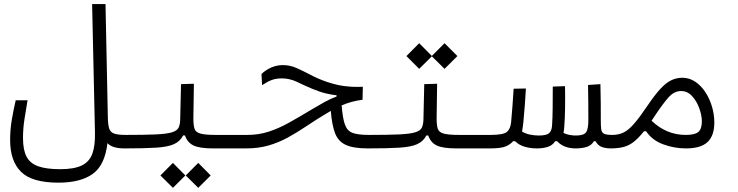

<svg xmlns="http://www.w3.org/2000/svg" viewBox="-20 -713 3556 925"><path d="M580.1 2Q549.3 2 529.3 -4.4Q509.3 -10.7 497.6 -23.4Q485.4 83 426.5 125Q367.7 167 261.7 167Q133.8 167 81.3 114.7Q28.8 62.5 28.8 -38.1Q28.8 -89.4 36.9 -136.5Q44.9 -183.6 55.7 -230H112.8Q105 -184.1 97.9 -139.2Q90.8 -94.2 90.8 -47.4Q90.8 9.8 108.2 42.2Q125.5 74.7 165 88.4Q204.6 102.1 270 102.1Q337.4 102.1 374.3 84Q411.1 65.9 425 27.1Q439 -11.7 437.5 -74.2L423.8 -693.4H488.3L499.5 -149.9V-150.4Q500 -113.8 505.6 -95Q511.2 -76.2 529.5 -69.6Q547.9 -63 585.9 -63Q604.5 -63 613.5 -57.4Q622.6 -51.8 622.6 -33.2Q622.6 -11.2 610.1 -4.6Q597.7 2 580.1 2Z M580.1 2 585.9 -63Q677.7 -63 730.5 -65.4Q783.2 -67.9 808.1 -75.4Q833 -83 840.3 -97.9Q847.7 -112.8 848.1 -137.7L852.1 -307.6L914.1 -309.6L911.6 -142.6Q911.6 -110.4 917 -93.3Q922.4 -76.2 945.1 -69.6Q967.8 -63 1018.6 -63H1171.9Q1190.4 -63 1197.8 -56.4Q1205.1 -49.8 1205.1 -33.2Q1205.1 -12.2 1194.3 -5.1Q1183.6 2 1166 2H1007.3Q941.4 2 912.1 -12.2Q882.8 -26.4 871.1 -60.5H862.3Q847.7 -31.7 817.6 -18.3Q787.6 -4.9 731.2 -1.5Q674.8 2 580.1 2ZM813 191.9 752.9 132.3 813 71.8 873 132.3ZM935.1 191.9 875 132.3 935.1 71.8 995.1 132.3Z M1752 2Q1682.6 2 1646 -14.9Q1609.4 -31.7 1594.2 -71.3Q1579.1 -110.8 1573.7 -178.7Q1565.4 -173.8 1556.2 -168.5Q1501.5 -135.7 1456.1 -105Q1410.2 -74.2 1366.5 -50.3Q1322.8 -26.4 1274.2 -12.2Q1225.6 2 1164.6 2Q1152.8 2 1145.3 -5.6Q1137.7 -13.2 1137.7 -31.2Q1137.7 -63 1171.9 -63Q1226.6 -63 1275.1 -78.9Q1323.7 -94.7 1373.5 -122.6Q1423.3 -150.4 1481.4 -185.5Q1515.1 -205.6 1543.2 -221.2Q1571.3 -236.8 1601.6 -248V-253.9Q1578.6 -256.3 1550.3 -262.9Q1522 -269.5 1483.4 -285.6Q1444.8 -301.8 1410.2 -318.8Q1375 -335.4 1337.4 -335.4Q1310.5 -335.4 1289.3 -327.6Q1268.1 -319.8 1242.7 -302.7L1239.7 -356.4Q1259.8 -376 1286.6 -387.7Q1313.5 -399.4 1342.8 -399.4Q1377 -399.4 1408.7 -385.3Q1440.4 -371.1 1476.1 -352.5Q1511.2 -333.5 1555.2 -318.4Q1585 -308.6 1609.9 -303.2Q1634.8 -297.9 1662.6 -295.9Q1681.2 -294.4 1704.1 -294.4Q1715.3 -294.4 1728 -294.9L1726.6 -232.4Q1672.4 -225.6 1626 -205.1Q1630.9 -142.1 1642.1 -111.8Q1653.3 -81.5 1679.9 -72.3Q1706.5 -63 1757.8 -63Q1776.4 -63 1783.7 -57.6Q1791 -52.2 1791 -36.1Q1791 -13.7 1780.3 -5.9Q1769.5 2 1752 2Z M1752 2 1757.8 -63Q1849.6 -63 1902.3 -65.4Q1955.1 -67.9 1980 -75.4Q2004.9 -83 2012.2 -97.9Q2019.5 -112.8 2020 -137.7L2023.9 -307.6L2085.9 -309.6L2083.5 -142.6Q2083.5 -110.4 2088.9 -93.3Q2094.2 -76.2 2116.9 -69.6Q2139.6 -63 2190.4 -63H2343.8Q2362.3 -63 2369.6 -56.4Q2377 -49.8 2377 -33.2Q2377 -12.2 2366.2 -5.1Q2355.5 2 2337.9 2H2179.2Q2113.3 2 2084 -12.2Q2054.7 -26.4 2043 -60.5H2034.2Q2019.5 -31.7 1989.5 -18.3Q1959.5 -4.9 1903.1 -1.5Q1846.7 2 1752 2ZM2121.6 -381.3 2060.5 -441.9 1999.5 -381.3 1938 -442.9 1999.5 -504.9 2060.5 -443.4 2121.6 -504.9 2183.6 -442.9Z M2566.9 2Q2535.6 2 2508.3 -5.9Q2481 -13.7 2461.4 -32.7H2451.7Q2439.5 -17.6 2416.7 -7.8Q2394 2 2338.9 2L2343.8 -63Q2402.8 -63 2420.9 -76.7Q2439 -90.3 2442.4 -124Q2446.3 -166.5 2449 -203.6Q2451.7 -240.7 2454.6 -285.6L2513.7 -286.6Q2511.2 -243.7 2508.3 -204.8Q2505.4 -166 2501.5 -125Q2498.5 -98.1 2495.1 -79.1Q2512.2 -68.8 2533.7 -64.5Q2555.2 -60.1 2575.2 -60.1Q2611.3 -60.1 2624.5 -70.6Q2637.7 -81.1 2639.6 -107.9Q2642.1 -141.6 2642.6 -193.4Q2643.1 -245.1 2643.1 -295.9L2702.1 -297.9Q2703.1 -249 2702.4 -196.8Q2701.7 -144.5 2698.7 -105Q2697.8 -88.9 2694.8 -72.3Q2710 -65.4 2725.3 -62.7Q2740.7 -60.1 2754.4 -60.1Q2792 -60.1 2803.2 -75.2Q2814.5 -90.3 2814.5 -134.8Q2814.5 -174.3 2814.2 -213.9Q2814 -253.4 2813 -303.7L2872.6 -307.6Q2874 -256.3 2874.3 -213.4Q2874.5 -170.4 2874.5 -133.3V-131.8Q2874.5 -104 2876.7 -89.1Q2878.9 -74.2 2890.4 -68.6Q2901.9 -63 2929.7 -63Q2948.2 -63 2955.6 -55.4Q2962.9 -47.9 2962.9 -34.2Q2962.9 -12.2 2952.1 -5.1Q2941.4 2 2923.8 2Q2897.5 2 2878.9 -5.1Q2860.4 -12.2 2849.1 -32.7H2841.3Q2828.6 -11.2 2804.9 -4.6Q2781.2 2 2753.9 2Q2695.8 2 2664.1 -32.7H2654.8Q2642.1 -12.7 2618.9 -5.4Q2595.7 2 2566.9 2Z M2920.9 2Q2907.7 2 2902.8 -5.9Q2897.9 -13.7 2897.9 -33.2Q2897.9 -63 2929.7 -63Q2959.5 -63 2983.4 -74.2Q3007.3 -85.4 3034.4 -116.5Q3061.5 -147.5 3100.6 -205.6Q3135.3 -256.8 3162.1 -285.6Q3189 -314.5 3214.1 -326.4Q3239.3 -338.4 3267.1 -338.4Q3301.3 -338.4 3329.6 -319.3Q3357.9 -300.3 3378.4 -268.8Q3398.9 -237.3 3410.2 -199.2Q3421.4 -161.1 3421.4 -122.6Q3421.4 -59.1 3388.7 -28.6Q3356 2 3284.7 2Q3228.5 2 3175.3 -17.6Q3122.1 -37.1 3092.8 -80.6H3082.5Q3055.7 -46.9 3032.5 -29.1Q3009.3 -11.2 2982.9 -4.6Q2956.5 2 2920.9 2ZM3119.1 -131.3Q3190.4 -63 3283.7 -63Q3327.1 -63 3344.2 -77.1Q3361.3 -91.3 3361.3 -128.9Q3361.3 -156.7 3349.1 -190.9Q3336.9 -225.1 3314.5 -249.8Q3292 -274.4 3261.2 -274.4Q3228.5 -274.4 3201.7 -244.9Q3174.8 -215.3 3134.3 -154.3Q3126 -142.1 3119.1 -131.3Z"/></svg>

Font: CaskaydiaCove NFP Light
Style: Regular
Weight: 300
Designer: Aaron Bell
Foundry: Saja Typeworks
Version: Version 2111.001; VTT 6.35;Nerd Fonts 3.1.1